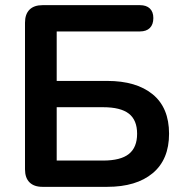

<svg xmlns="http://www.w3.org/2000/svg" viewBox="-20 -725 713 745"><path d="M145 0Q112 0 94.5 -17.5Q77 -35 77 -68V-637Q77 -670 94.5 -687.5Q112 -705 145 -705H523Q548 -705 561.5 -692Q575 -679 575 -655Q575 -630 561.5 -616.5Q548 -603 523 -603H200V-411H396Q509 -411 572.5 -359Q636 -307 636 -206Q636 -106 572.5 -53Q509 0 396 0ZM200 -102H380Q448 -102 480 -127.5Q512 -153 512 -206Q512 -259 480 -284Q448 -309 380 -309H200Z"/></svg>

Font: Nunito ExtraLight
Style: Regular
Weight: 200
Designer: Vernon Adams
Foundry: Vernon Adams
Version: Version 3.602